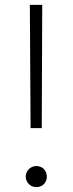

<svg xmlns="http://www.w3.org/2000/svg" viewBox="-20 -759 299 791"><path d="M154 -739H103L106 -231H152ZM130 -75C105 -75 86 -55 86 -31C86 -8 105 12 130 12C156 12 173 -8 173 -31C173 -55 156 -75 130 -75Z"/></svg>

Font: Glow Sans SC Normal Light
Style: Regular
Weight: 300
Designer: Ryoko NISHIZUKA (kana, bopomofo & ideographs); Paul D. Hunt (Latin, Greek & Cyrillic); Sandoll Communications, Soo-young
Version: Version 0.93